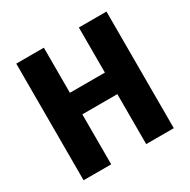

<svg xmlns="http://www.w3.org/2000/svg" viewBox="-156 -840 978 988"><g transform="rotate(-30 333.0 -346.5)"><path d="M437 0V-297H229V0H65V-693H229V-425H437V-693H601V0Z"/></g></svg>

Font: FiraGO
Style: Bold
Weight: 700
Designer: bBox Type
Foundry: bBox Type GmbH
Version: Version 1.001;PS 001.001;hotconv 1.0.88;makeotf.lib2.5.64775